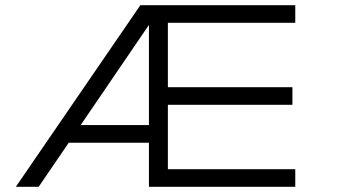

<svg xmlns="http://www.w3.org/2000/svg" viewBox="-20 -720 1320 740"><path d="M1118 0V-68H627V-316H1107V-384H627V-632H1118V-700H521L41 0H129L245 -170H554V0ZM291 -238 554 -624V-238Z"/></svg>

Font: altertype_V2
Style: Regular
Weight: 400
Designer: Simon Renaud
Version: Version 2.001;Glyphs 3.1.2 (3151)